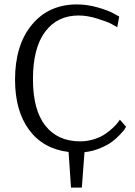

<svg xmlns="http://www.w3.org/2000/svg" viewBox="-20 -679 610 868"><path d="M550 -106Q548 -102 543.5 -95Q539 -88 522 -70Q505 -52 485.5 -37.5Q466 -23 432.5 -9Q399 5 362 9L350 169H301L290 8Q175 -6 111.5 -92Q48 -178 48 -319Q48 -475 124 -567Q200 -659 328 -659Q374 -659 421.5 -645.5Q469 -632 494 -618L519 -604L510 -556Q500 -562 483.5 -571Q467 -580 421 -594.5Q375 -609 336 -609Q239 -609 184 -535.5Q129 -462 129 -321Q129 -182 185 -111Q241 -40 342 -40Q376 -40 406.5 -50Q437 -60 457.5 -74.5Q478 -89 493 -103.5Q508 -118 515 -128L522 -138Z"/></svg>

Font: Arsenal
Style: Regular
Weight: 400
Designer: Andrij Shevchenko
Foundry: Stairsfor
Version: Version 2.001;PS 002.001;hotconv 1.0.88;makeotf.lib2.5.64775